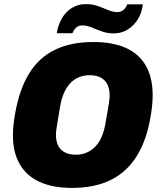

<svg xmlns="http://www.w3.org/2000/svg" viewBox="-20 -905 781 937"><path d="M331 12Q238 12 174 -17Q110 -46 76.5 -103.5Q43 -161 43 -245Q43 -270 46 -296.5Q49 -323 54 -352Q75 -470 122.5 -547Q170 -624 248 -662Q326 -700 436 -700Q530 -700 594.5 -671Q659 -642 692 -584Q725 -526 725 -440Q725 -417 722.5 -391Q720 -365 715 -336Q695 -218 646 -141Q597 -64 519 -26Q441 12 331 12ZM350 -150Q380 -150 404.5 -161Q429 -172 447 -191.5Q465 -211 476.5 -238.5Q488 -266 494 -299Q501 -339 505.5 -364.5Q510 -390 512 -404.5Q514 -419 514.5 -426.5Q515 -434 515 -440Q515 -470 504.5 -492Q494 -514 472.5 -526Q451 -538 418 -538Q387 -538 362.5 -527Q338 -516 320.5 -496.5Q303 -477 291.5 -449.5Q280 -422 274 -389Q267 -348 263 -322.5Q259 -297 256.5 -282.5Q254 -268 253.5 -260.5Q253 -253 253 -247Q253 -218 263 -196Q273 -174 295 -162Q317 -150 350 -150ZM257 -743Q263 -782 281.5 -814.5Q300 -847 330.5 -866Q361 -885 399 -885Q431 -885 457.5 -875.5Q484 -866 507.5 -856Q531 -846 553 -846Q570 -846 582.5 -856.5Q595 -867 601 -884H677Q673 -845 654 -813Q635 -781 604.5 -761.5Q574 -742 535 -742Q504 -742 477.5 -751.5Q451 -761 427.5 -771Q404 -781 381 -781Q364 -781 352 -770.5Q340 -760 334 -743Z"/></svg>

Font: Archivo SemiCondensed Black
Style: Italic
Weight: 900
Width: 4
Italic angle: -10°
Designer: Hector Gatti
Foundry: Omnibus-Type
Version: Version 2.001